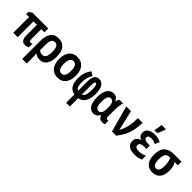

<svg xmlns="http://www.w3.org/2000/svg" viewBox="232 -2159 3777 3777"><g transform="rotate(45 2120.0 -270.5)"><path d="M420 9Q309 9 309 -146V-439H213V0H91V-439H9V-498L78 -546H517V-439H430V-160Q430 -129 439.5 -115.5Q449 -102 467 -102Q490 -102 510 -116V-16Q497 -5 473.5 2Q450 9 420 9Z M579 -274Q579 -404 634 -479.5Q689 -555 804 -555Q910 -555 969.5 -483.5Q1029 -412 1029 -271Q1029 -187 1007 -124Q985 -61 941 -25.5Q897 10 829 10Q757 10 706 -30H699Q703 4 704.5 37.5Q706 71 706 102V240H579ZM799 -95Q851 -95 875 -137Q899 -179 899 -274Q899 -368 876 -409Q853 -450 803 -450Q754 -450 730 -412.5Q706 -375 706 -295V-131Q723 -113 748 -104Q773 -95 799 -95Z M1326 10Q1247 10 1195 -27Q1143 -64 1117 -128.5Q1091 -193 1091 -276Q1091 -360 1117.5 -423Q1144 -486 1195.5 -521.5Q1247 -557 1323 -557Q1430 -557 1494.5 -483Q1559 -409 1559 -272Q1559 -192 1534.5 -128Q1510 -64 1458.5 -27Q1407 10 1326 10ZM1325 -102Q1377 -102 1401 -146.5Q1425 -191 1425 -274Q1425 -357 1400.5 -400.5Q1376 -444 1325 -444Q1273 -444 1249 -400Q1225 -356 1225 -274Q1225 -191 1249.5 -146.5Q1274 -102 1325 -102Z M1799 6Q1712 -3 1666.5 -73.5Q1621 -144 1621 -270Q1621 -349 1641.5 -415Q1662 -481 1711 -550L1796 -502Q1730 -403 1730 -263Q1730 -196 1746 -151Q1762 -106 1799 -96V-353Q1799 -553 1930 -553Q1986 -553 2021 -519.5Q2056 -486 2072.5 -428Q2089 -370 2089 -295Q2089 -166 2042 -86Q1995 -6 1903 6V240H1799ZM1903 -96Q1938 -104 1958.5 -150.5Q1979 -197 1979 -307Q1979 -368 1969.5 -409.5Q1960 -451 1935 -451Q1915 -451 1909 -426Q1903 -401 1903 -357Z M2323 10Q2242 10 2196.5 -62Q2151 -134 2151 -269Q2151 -409 2199.5 -482Q2248 -555 2333 -555Q2379 -555 2409.5 -533.5Q2440 -512 2461 -470H2467Q2472 -491 2479.5 -511Q2487 -531 2497 -545H2600Q2588 -506 2580 -449Q2572 -392 2572 -333V-159Q2572 -126 2582 -111.5Q2592 -97 2609 -97Q2623 -97 2636 -102V-1Q2631 2 2613 6Q2595 10 2573 10Q2531 10 2503.5 -9.5Q2476 -29 2462 -73H2454Q2432 -34 2400.5 -12Q2369 10 2323 10ZM2363 -95Q2452 -95 2452 -263V-271Q2452 -358 2430.5 -402.5Q2409 -447 2363 -447Q2317 -447 2296.5 -403Q2276 -359 2276 -270Q2276 -180 2297 -137.5Q2318 -95 2363 -95Z M2836 0 2687 -547H2818L2892 -230Q2898 -204 2904.5 -176Q2911 -148 2914 -128H2918Q2969 -215 2990.5 -317Q3012 -419 3012 -547H3140Q3140 -440 3121.5 -347Q3103 -254 3062 -169Q3021 -84 2954 0Z M3471 10Q3355 10 3302.5 -34.5Q3250 -79 3250 -150Q3250 -205 3279.5 -239Q3309 -273 3361 -284V-289Q3318 -302 3296 -334.5Q3274 -367 3274 -410Q3274 -480 3331.5 -517.5Q3389 -555 3480 -555Q3524 -555 3566 -545.5Q3608 -536 3649 -515L3606 -418Q3578 -434 3549.5 -443.5Q3521 -453 3487 -453Q3395 -453 3395 -394Q3395 -331 3513 -331H3559V-236H3505Q3437 -236 3408 -217Q3379 -198 3379 -164Q3379 -96 3484 -96Q3531 -96 3572.5 -108Q3614 -120 3645 -136V-26Q3612 -10 3567 0Q3522 10 3471 10ZM3410 -619Q3415 -636 3420.5 -668Q3426 -700 3431 -731.5Q3436 -763 3437 -781H3555V-770Q3542 -733 3525 -689Q3508 -645 3486 -606H3410Z M3964 10Q3855 10 3798.5 -61.5Q3742 -133 3742 -263Q3742 -412 3811.5 -479Q3881 -546 4007 -546H4224V-445H4130Q4159 -410 4170.5 -361Q4182 -312 4182 -260Q4182 -126 4124.5 -58Q4067 10 3964 10ZM3962 -96Q4050 -96 4050 -259Q4050 -308 4040.5 -356Q4031 -404 4012 -445H3988Q3928 -445 3900.5 -403Q3873 -361 3873 -266Q3873 -96 3962 -96Z"/></g></svg>

Font: Noto Sans Mono Condensed
Style: Bold
Weight: 700
Width: 3
Designer: Monotype Design Team
Foundry: Monotype Imaging Inc.
Version: Version 2.014